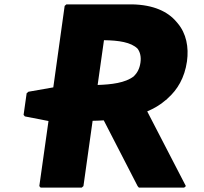

<svg xmlns="http://www.w3.org/2000/svg" viewBox="-20 -852 935 879"><path d="M284 -832 276 -825 224 -452 110 -432 102 -425 88 -326 94 -319 202 -298 160 0 166 7H354L362 0L404 -299C419 -299 436 -300 455 -301L610 0L616 7H823L831 0L654 -342C684 -355 713 -371 739 -394L741 -395L748 -402C792 -441 825 -495 836 -571C845 -636 833 -699 793 -746L787 -753C748 -799 683 -830 585 -832ZM427 -463 456 -668C523 -667 580 -659 610 -629C621 -614 627 -593 623 -565C619 -538 609 -519 593 -503C554 -472 488 -465 427 -463Z"/></svg>

Font: Hussar Woodtype
Style: BlkObl
Weight: 900
Foundry: Cannot Into Space Fonts
Version: Version 1.07